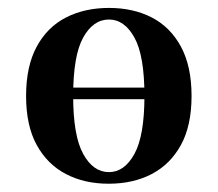

<svg xmlns="http://www.w3.org/2000/svg" viewBox="-20 -448 544 480"><path d="M91.9 -200V-229H390.3V-200ZM251.6 11.3Q191.1 11.3 144.8 -12.9Q98.4 -37.1 71.8 -85.5Q45.2 -133.9 45.2 -208.1Q45.2 -282.3 71.8 -331.5Q98.4 -380.6 145.2 -404.4Q191.9 -428.2 252.4 -428.2Q312.9 -428.2 359.3 -404.4Q405.6 -380.6 432.3 -331.5Q458.9 -282.3 458.9 -208.1Q458.9 -133.9 432.3 -85.5Q405.6 -37.1 359.3 -12.9Q312.9 11.3 251.6 11.3ZM252.4 -17.7Q291.1 -17.7 316.1 -63.3Q341.1 -108.9 341.1 -208.1Q341.1 -308.9 316.1 -354Q291.1 -399.2 252.4 -399.2Q212.9 -399.2 187.9 -354Q162.9 -308.9 162.9 -208.1Q162.9 -108.9 187.9 -63.3Q212.9 -17.7 252.4 -17.7Z"/></svg>

Font: Playfair
Style: Bold
Weight: 700
Designer: Claus Eggers Sørensen
Foundry: Claus Eggers Sørensen
Version: Version 2.001;gftools[0.9.30]